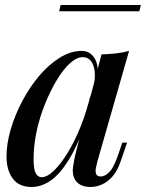

<svg xmlns="http://www.w3.org/2000/svg" viewBox="-20 -732 582 766"><path d="M146 -25Q168 -25 195 -51Q222 -77 250 -122.5Q278 -168 302 -228Q326 -288 342 -356L324 -247Q290 -152 254.5 -94.5Q219 -37 182 -11.5Q145 14 106 14Q56 14 31 -19.5Q6 -53 6 -108Q6 -158 22.5 -215Q39 -272 68.5 -328Q98 -384 136 -429Q174 -474 218 -501.5Q262 -529 306 -529Q340 -529 358.5 -497.5Q377 -466 367 -406L356 -400Q363 -447 350.5 -475.5Q338 -504 310 -504Q286 -504 259 -479.5Q232 -455 206.5 -412.5Q181 -370 159.5 -317Q138 -264 126 -207.5Q114 -151 114 -97Q114 -57 122.5 -41Q131 -25 146 -25ZM385 -515Q415 -516 443 -519Q471 -522 495 -529L368 -86Q365 -75 362.5 -61.5Q360 -48 363.5 -38Q367 -28 382 -28Q400 -28 418 -47.5Q436 -67 454 -122L468 -163H487L462 -90Q448 -49 428 -27Q408 -5 385.5 4.5Q363 14 342 14Q298 14 280 -14Q267 -36 271.5 -67.5Q276 -99 285 -133ZM542 -712 536 -687H216L222 -712Z"/></svg>

Font: Playfair Display Medium
Style: Italic
Weight: 500
Italic angle: -14°
Designer: Claus Eggers Sørensen
Foundry: Claus Eggers Sørensen
Version: Version 1.203